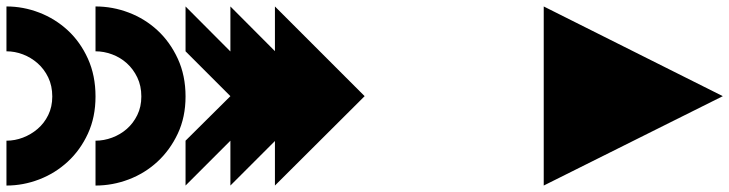

<svg xmlns="http://www.w3.org/2000/svg" viewBox="-20 -575 2260 595"><path d="M276 0Q329 0 379 -19Q429 -38 468 -74Q507 -110 531 -161Q555 -212 555 -276Q555 -341 531 -393Q507 -445 468 -481Q429 -517 379 -536Q329 -555 276 -555ZM0 -416Q26 -416 51 -406.5Q76 -397 96.5 -379Q117 -361 129.5 -335Q142 -309 142 -276Q142 -244 129.5 -218.5Q117 -193 96.5 -175.5Q76 -158 51 -148.5Q26 -139 0 -139ZM0 0Q52 0 101.5 -19Q151 -38 190 -74Q229 -110 252.5 -161Q276 -212 276 -276Q276 -341 252.5 -393Q229 -445 190 -481Q151 -517 101.5 -536Q52 -555 0 -555ZM276 -416Q302 -416 327.5 -406.5Q353 -397 373 -379Q393 -361 405.5 -335Q418 -309 418 -276Q418 -244 405.5 -218.5Q393 -193 373 -175.5Q353 -158 327.5 -148.5Q302 -139 276 -139Z M832 0 1110 -277 832 -555ZM555 -416 694 -277 555 -139ZM555 0 832 -277 555 -555ZM694 0 971 -277 694 -555ZM971 0 1110 -139ZM1110 -416 971 -555Z M1665 0 1110 -555ZM1387 0 1110 -277ZM1665 -277 1387 -555Z M1665 0 2220 -277 1665 -555Z"/></svg>

Font: Relief SingleLine Ornament
Style: Regular
Weight: 400
Designer: François Chastanet, Noëlie Dayma, Élisa Garzelli
Foundry: institut supérieur des arts et du design Toulouse / isdaT
Version: Version 1.000